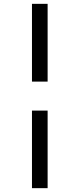

<svg xmlns="http://www.w3.org/2000/svg" viewBox="-20 -889 414 1000"><path d="M228 -869V-464H146.5V-869ZM228 -313V91H146.5V-313Z"/></svg>

Font: Merriweather 72pt ExtraBold
Style: Regular
Weight: 800
Version: Version 2.100